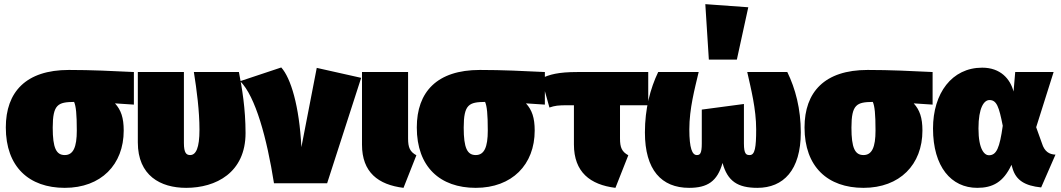

<svg xmlns="http://www.w3.org/2000/svg" viewBox="-20 -883 5112 925"><path d="M625 -536C521 -541 422 -546 312 -546C105 -546 8 -440 8 -269C8 -79 120 22 292 22C467 22 576 -90 576 -254C576 -316 563 -353 534 -385L625 -379ZM292 -136C251 -136 234 -170 234 -268C234 -381 260 -391 337 -392C346 -371 350 -334 350 -254C350 -174 333 -136 292 -136Z M1131 -536H914C928 -448 941 -348 941 -258C941 -170 924 -136 896 -136C878 -136 866 -146 866 -194V-536H644V-197C644 -37 753 22 877 22C1020 22 1163 -51 1163 -242C1163 -359 1146 -460 1131 -536Z M1335 -558 1137 -492C1211 -419 1266 -216 1300 0H1556L1720 -508L1506 -556L1432 -174C1422 -373 1381 -507 1335 -558Z M1946 -536H1724V-186C1724 -53 1802 7 1924 22L1986 -135C1955 -152 1946 -172 1946 -216Z M2605 -536C2501 -541 2402 -546 2292 -546C2085 -546 1988 -440 1988 -269C1988 -79 2100 22 2272 22C2447 22 2556 -90 2556 -254C2556 -316 2543 -353 2514 -385L2605 -379ZM2272 -136C2231 -136 2214 -170 2214 -268C2214 -381 2240 -391 2317 -392C2326 -371 2330 -334 2330 -254C2330 -174 2313 -136 2272 -136Z M3103 -376V-536H2762C2670 -536 2626 -524 2588 -505L2627 -365C2654 -374 2668 -376 2716 -376H2745V-187C2745 -54 2823 7 2945 22L3007 -135C2976 -152 2967 -172 2967 -216V-376Z M3378 -863 3395 -596H3530L3585 -848ZM3773 -536H3580C3598 -455 3623 -358 3623 -260C3623 -172 3617 -136 3592 -136C3576 -136 3564 -139 3564 -192V-382L3361 -355V-192C3361 -142 3352 -136 3337 -136C3315 -136 3301 -168 3301 -260C3301 -360 3327 -455 3346 -536H3151C3113 -457 3087 -359 3087 -245C3087 -64 3167 22 3300 22C3388 22 3436 -9 3461 -98C3485 -10 3534 22 3629 22C3754 22 3838 -63 3838 -245C3838 -359 3812 -456 3773 -536Z M4473 -536C4369 -541 4270 -546 4160 -546C3953 -546 3856 -440 3856 -269C3856 -79 3968 22 4140 22C4315 22 4424 -90 4424 -254C4424 -316 4411 -353 4382 -385L4473 -379ZM4140 -136C4099 -136 4082 -170 4082 -268C4082 -381 4108 -391 4185 -392C4194 -371 4198 -334 4198 -254C4198 -174 4181 -136 4140 -136Z M4712 -557C4566 -557 4475 -434 4475 -264C4475 -79 4563 22 4688 22C4762 22 4814 -5 4853 -89L4858 -72C4875 -14 4918 12 4996 20L5065 -138C5035 -139 5012 -153 5000 -192L4972 -270L5056 -536H4871L4863 -442C4847 -503 4800 -557 4712 -557ZM4747 -401C4782 -401 4793 -368 4811 -277C4796 -170 4781 -135 4744 -135C4724 -135 4694 -161 4694 -264C4694 -365 4721 -401 4747 -401Z"/></svg>

Font: Fira Sans Ultra
Style: Regular
Weight: 950
Designer: Carrois Corporate & Edenspiekermann AG
Foundry: Carrois Corporate GbR & Edenspiekermann AG
Version: Version 4.203;PS 004.203;hotconv 1.0.88;makeotf.lib2.5.64775